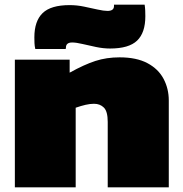

<svg xmlns="http://www.w3.org/2000/svg" viewBox="-20 -807 790 827"><path d="M44 0V-550H280V-494Q343 -529 391 -544.5Q439 -560 495 -560Q568 -560 615 -535Q662 -510 684.5 -467.5Q707 -425 707 -374V0H444V-282Q444 -327 427.5 -343.5Q411 -360 385 -360Q368 -360 348.5 -355.5Q329 -351 306 -343V0ZM132 -596Q129 -609 128.5 -621.5Q128 -634 128 -646Q128 -716 163.5 -750.5Q199 -785 280 -785Q311 -785 342 -778.5Q373 -772 400 -766Q427 -760 443 -760Q471 -760 471 -781Q471 -786 471 -787H603Q605 -774 605.5 -761.5Q606 -749 606 -737Q606 -666 570.5 -632Q535 -598 454 -598Q425 -598 394 -604.5Q363 -611 335.5 -617.5Q308 -624 291 -624Q264 -624 264 -602Q264 -601 263.5 -599Q263 -597 263 -596Z"/></svg>

Font: Georama Extended Black
Style: Regular
Weight: 900
Width: 7
Designer: Jean-Baptiste Levee
Foundry: Production Type
Version: Version 1.000